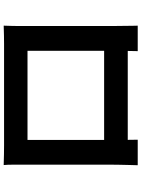

<svg xmlns="http://www.w3.org/2000/svg" viewBox="117 -866 766 1040"><g transform="rotate(-90 500.0 -346.0)"><path d="M126 -709Q157 -708 184.5 -707.5Q212 -707 232 -707Q248 -707 281.5 -707Q315 -707 360 -707Q405 -707 456 -707Q507 -707 558.5 -707Q610 -707 655 -707Q700 -707 733.5 -707Q767 -707 782 -707Q801 -707 827.5 -707.5Q854 -708 881 -709Q880 -686 879.5 -660.5Q879 -635 879 -612Q879 -598 879 -568.5Q879 -539 879 -498.5Q879 -458 879 -412.5Q879 -367 879 -321Q879 -275 879 -234.5Q879 -194 879 -164.5Q879 -135 879 -122Q879 -107 879.5 -84.5Q880 -62 880 -39.5Q880 -17 880.5 -0.5Q881 16 881 17H743Q743 15 743.5 -7.5Q744 -30 744.5 -61Q745 -92 745 -119Q745 -132 745 -163Q745 -194 745 -236Q745 -278 745 -325Q745 -372 745 -417Q745 -462 745 -499Q745 -536 745 -558Q745 -580 745 -580H262Q262 -580 262 -558Q262 -536 262 -499.5Q262 -463 262 -417.5Q262 -372 262 -325.5Q262 -279 262 -236.5Q262 -194 262 -163Q262 -132 262 -119Q262 -101 262 -78.5Q262 -56 262.5 -35Q263 -14 263 0.5Q263 15 263 17H125Q125 15 125.5 0Q126 -15 126.5 -37Q127 -59 127.5 -82Q128 -105 128 -123Q128 -136 128 -165.5Q128 -195 128 -236Q128 -277 128 -322.5Q128 -368 128 -414Q128 -460 128 -500.5Q128 -541 128 -570Q128 -599 128 -612Q128 -633 128 -660.5Q128 -688 126 -709ZM795 -165V-37H194V-165Z"/></g></svg>

Font: Farlight84_Sys_V01
Style: Bold
Weight: 700
Designer: Monotype Design Team, Nadine Chahine and Nizar Qandah
Foundry: Monotype Imaging Inc.
Version: Version 2.004;October 31, 2024;FontCreator 14.0.0.2814 64-bi